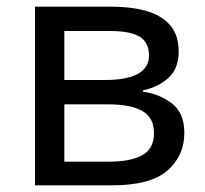

<svg xmlns="http://www.w3.org/2000/svg" viewBox="-20 -556 616 576"><path d="M516 -401Q516 -351 486 -323Q456 -295 409 -285V-281Q459 -274 496 -245.5Q533 -217 533 -157Q533 -89 482.5 -44.5Q432 0 316 0H85V-536H315Q372 -536 417.5 -523.5Q463 -511 489.5 -481.5Q516 -452 516 -401ZM427 -390Q427 -428 399.5 -445.5Q372 -463 310 -463H173V-316H294Q427 -316 427 -390ZM442 -157Q442 -203 407 -223Q372 -243 304 -243H173V-71H306Q372 -71 407 -90.5Q442 -110 442 -157Z"/></svg>

Font: Noto Sans
Style: Regular
Weight: 400
Designer: Monotype Design Team
Foundry: Monotype Imaging Inc.
Version: Version 2.007